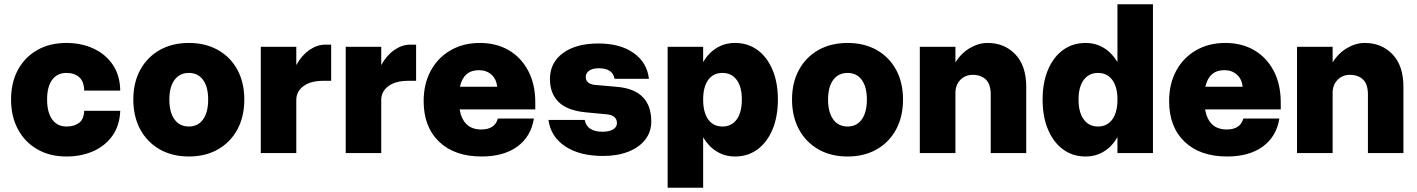

<svg xmlns="http://www.w3.org/2000/svg" viewBox="-20 -720 6662 903"><path d="M32 -252Q32 -332 64.5 -391.8Q97 -451.5 155.5 -484.8Q214 -518 292.5 -518Q363 -518 420 -491.5Q477 -465 510.8 -415Q544.5 -365 545.5 -294H376Q375 -337.5 352.2 -357.2Q329.5 -377 292.5 -377Q249 -377 225.2 -344.5Q201.5 -312 201.5 -252Q201.5 -191.5 225.5 -158.2Q249.5 -125 292.5 -125Q329 -125 351.8 -142Q374.5 -159 376 -199H545.5Q543 -130 509 -82Q475 -34 418.8 -9Q362.5 16 292.5 16Q214.5 16 156 -17.5Q97.5 -51 64.8 -111.2Q32 -171.5 32 -252Z M607 -252Q607 -332 639.8 -391.8Q672.5 -451.5 731.2 -484.8Q790 -518 868.5 -518Q946.5 -518 1005.2 -484.8Q1064 -451.5 1096.5 -391.8Q1129 -332 1129 -252Q1129 -171.5 1096.5 -111.2Q1064 -51 1005.2 -17.5Q946.5 16 868.5 16Q790 16 731.2 -17.5Q672.5 -51 639.8 -111.2Q607 -171.5 607 -252ZM959 -252Q959 -311.5 935 -344.2Q911 -377 868.5 -377Q825 -377 800.8 -344.2Q776.5 -311.5 776.5 -252Q776.5 -191.5 800.8 -158.2Q825 -125 868.5 -125Q911 -125 935 -158.2Q959 -191.5 959 -252Z M1206.5 -500H1373.5V-414Q1399 -460 1435.2 -485Q1471.5 -510 1509 -510H1537.5V-340H1502Q1440.5 -340 1407 -314.8Q1373.5 -289.5 1373.5 -250V0H1206.5Z M1606 -500H1773V-414Q1798.5 -460 1834.8 -485Q1871 -510 1908.5 -510H1937V-340H1901.5Q1840 -340 1806.5 -314.8Q1773 -289.5 1773 -250V0H1606Z M1972.5 -244.5Q1972.5 -326 2006 -387.5Q2039.5 -449 2099.2 -483.5Q2159 -518 2237.5 -518Q2314 -518 2372.5 -484Q2431 -450 2464.2 -387Q2497.5 -324 2497.5 -238V-205.5H2141.5Q2158.5 -111 2243.5 -111Q2307.5 -111 2321.5 -162.5H2491Q2477.5 -78 2413.5 -31Q2349.5 16 2245 16Q2118 16 2045.2 -53.5Q1972.5 -123 1972.5 -244.5ZM2232 -390Q2160.5 -390 2143 -312H2318.5Q2314.5 -348 2291.2 -369Q2268 -390 2232 -390Z M2837.5 -182 2737 -191.5Q2649.5 -199.5 2608 -239.5Q2566.5 -279.5 2566.5 -348.5Q2566.5 -425.5 2627.8 -470.5Q2689 -515.5 2794.5 -515.5Q2896.5 -515.5 2959.8 -471Q3023 -426.5 3032 -349.5H2870.5Q2861.5 -399 2796 -399Q2768 -399 2751.5 -388Q2735 -377 2735 -358.5Q2735 -326.5 2774.5 -321L2883 -311.5Q3043 -297 3043 -148.5Q3043 -100 3014.8 -63.5Q2986.5 -27 2935.5 -6.8Q2884.5 13.5 2816.5 13.5Q2705.5 13.5 2637.8 -32Q2570 -77.5 2559.5 -156H2730Q2740 -100.5 2814 -100.5Q2844.5 -100.5 2863 -111.2Q2881.5 -122 2881.5 -141Q2881.5 -176 2837.5 -182Z M3120 -500H3287V-428Q3312 -471 3350.5 -494.5Q3389 -518 3437 -518Q3497.5 -518 3542.8 -484.8Q3588 -451.5 3613.2 -391.8Q3638.5 -332 3638.5 -252Q3638.5 -171.5 3613.2 -111.2Q3588 -51 3542.8 -17.5Q3497.5 16 3437 16Q3389 16 3350.5 -7.8Q3312 -31.5 3287 -74.5V163H3120ZM3469 -252Q3469 -311.5 3444.8 -344.2Q3420.5 -377 3378 -377Q3334.5 -377 3310.8 -344.2Q3287 -311.5 3287 -252Q3287 -191.5 3310.8 -158.2Q3334.5 -125 3378 -125Q3420.5 -125 3444.8 -158.2Q3469 -191.5 3469 -252Z M3705 -252Q3705 -332 3737.8 -391.8Q3770.5 -451.5 3829.2 -484.8Q3888 -518 3966.5 -518Q4044.5 -518 4103.2 -484.8Q4162 -451.5 4194.5 -391.8Q4227 -332 4227 -252Q4227 -171.5 4194.5 -111.2Q4162 -51 4103.2 -17.5Q4044.5 16 3966.5 16Q3888 16 3829.2 -17.5Q3770.5 -51 3737.8 -111.2Q3705 -171.5 3705 -252ZM4057 -252Q4057 -311.5 4033 -344.2Q4009 -377 3966.5 -377Q3923 -377 3898.8 -344.2Q3874.5 -311.5 3874.5 -252Q3874.5 -191.5 3898.8 -158.2Q3923 -125 3966.5 -125Q4009 -125 4033 -158.2Q4057 -191.5 4057 -252Z M4639.5 -276Q4639.5 -324 4616.5 -346Q4593.5 -368 4555 -368Q4519.5 -368 4496.5 -344.2Q4473.5 -320.5 4473.5 -283V0H4306V-500H4473.5V-426.5Q4501 -470.5 4541.8 -494.2Q4582.5 -518 4624.5 -518Q4704 -518 4755.2 -464.5Q4806.5 -411 4806.5 -311.5V0H4639.5Z M5402.5 -700V0H5235.5V-75Q5210.5 -31.5 5172.2 -7.8Q5134 16 5085.5 16Q5025 16 4979.5 -17.5Q4934 -51 4908.8 -111.2Q4883.5 -171.5 4883.5 -252Q4883.5 -332 4908.8 -391.8Q4934 -451.5 4979.5 -484.8Q5025 -518 5085.5 -518Q5134 -518 5172.2 -494.2Q5210.5 -470.5 5235.5 -428V-700ZM5052.5 -252Q5052.5 -191.5 5077 -158.2Q5101.5 -125 5144 -125Q5187 -125 5211.2 -158.2Q5235.5 -191.5 5235.5 -252Q5235.5 -311.5 5211.2 -344.2Q5187 -377 5144 -377Q5101.5 -377 5077 -344.2Q5052.5 -311.5 5052.5 -252Z M5478.5 -244.5Q5478.5 -326 5512 -387.5Q5545.5 -449 5605.2 -483.5Q5665 -518 5743.5 -518Q5820 -518 5878.5 -484Q5937 -450 5970.2 -387Q6003.5 -324 6003.5 -238V-205.5H5647.5Q5664.5 -111 5749.5 -111Q5813.5 -111 5827.5 -162.5H5997Q5983.5 -78 5919.5 -31Q5855.5 16 5751 16Q5624 16 5551.2 -53.5Q5478.5 -123 5478.5 -244.5ZM5738 -390Q5666.5 -390 5649 -312H5824.5Q5820.5 -348 5797.2 -369Q5774 -390 5738 -390Z M6413.5 -276Q6413.5 -324 6390.5 -346Q6367.5 -368 6329 -368Q6293.5 -368 6270.5 -344.2Q6247.5 -320.5 6247.5 -283V0H6080V-500H6247.5V-426.5Q6275 -470.5 6315.8 -494.2Q6356.5 -518 6398.5 -518Q6478 -518 6529.2 -464.5Q6580.5 -411 6580.5 -311.5V0H6413.5Z"/></svg>

Font: Overused Grotesk ExtraBold
Style: Regular
Weight: 800
Version: Version 0.004